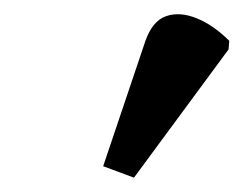

<svg xmlns="http://www.w3.org/2000/svg" viewBox="-20 -748 340 268"><path d="M167 -500 124 -516 183 -691Q193 -719 212 -725.5Q231 -732 254.5 -722.5Q278 -713 300 -691L299 -679Z"/></svg>

Font: Noto Serif ExtraCondensed
Style: Bold Italic
Weight: 700
Width: 2
Italic angle: -12°
Designer: Monotype Design Team
Foundry: Monotype Imaging Inc.
Version: Version 2.013; ttfautohint (v1.8.4.7-5d5b)